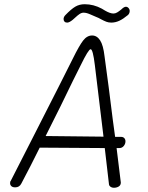

<svg xmlns="http://www.w3.org/2000/svg" viewBox="-20 -879 702 909"><path d="M545 -178H532L551 -23L552 -15Q552 -2 542 4Q532 10 519 10Q510 10 503.5 5.5Q497 1 496 -6L476 -178L168 -180Q124 -91 81 -10Q72 8 52 8Q39 8 33 1.5Q27 -5 28 -13V-15Q28 -20 31 -23L132 -221Q287 -525 325 -602Q355 -663 373.5 -687Q392 -711 416 -711Q439 -711 454 -688Q469 -665 475 -612Q495 -468 514 -312Q522 -258 525 -231H553Q563 -231 568.5 -225Q574 -219 574 -210Q574 -198 566 -188Q558 -178 545 -178ZM470 -232 429 -571Q420 -646 409 -646Q399 -646 362 -570L325 -496Q273 -387 196 -235ZM281 -789Q281 -799 290 -808Q317 -836 336.5 -847.5Q356 -859 381 -859Q423 -859 462 -838Q465 -836 477 -829Q489 -822 499 -818.5Q509 -815 517 -815Q526 -815 534.5 -820Q543 -825 554 -834Q567 -847 576 -847Q583 -847 588.5 -841Q594 -835 594 -827Q594 -816 586 -808Q563 -789 544.5 -780.5Q526 -772 507 -772Q494 -772 483.5 -776Q473 -780 458 -788Q446 -795 435 -799Q429 -801 409.5 -810Q390 -819 376 -819Q366 -819 356.5 -812.5Q347 -806 337.5 -797Q328 -788 324 -785Q308 -772 298 -772Q290 -772 285.5 -776.5Q281 -781 281 -789Z"/></svg>

Font: Mali Light
Style: Italic
Weight: 300
Italic angle: -10°
Version: Version 1.000; ttfautohint (v1.6)